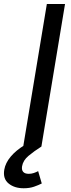

<svg xmlns="http://www.w3.org/2000/svg" viewBox="-76 -748 364 980"><path d="M255.9 -727.5 135.3 0H42.5L163.1 -727.5ZM44.9 212.9Q-2.4 212.9 -32.2 188.5Q-62 164.1 -54.2 118.2Q-48.3 83.5 -21.2 51.3Q5.9 19 50.3 -7.8L135.3 0Q97.7 23.9 69.6 47.4Q41.5 70.8 36.6 101.1Q33.7 119.6 42.5 129.4Q51.3 139.2 70.8 139.2Q84.5 139.2 96.7 135Q108.9 130.9 118.7 125.5L137.2 188.5Q121.1 196.8 98.1 204.8Q75.2 212.9 44.9 212.9Z"/></svg>

Font: Inter Variable
Style: Italic
Weight: 400
Italic angle: -9.39999°
Designer: Rasmus Andersson
Foundry: rsms
Version: Version 4.001;git-9221beed3